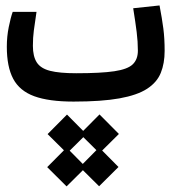

<svg xmlns="http://www.w3.org/2000/svg" viewBox="-20 -368 626 701"><path d="M248.5 2.9Q158.7 2.9 105.2 -16.6Q51.8 -36.1 28.3 -80.1Q4.9 -124 4.9 -197.3Q4.9 -234.9 12 -269.5Q19 -304.2 26.4 -324.7H113.3Q106.9 -281.7 103.5 -256.3Q100.1 -231 100.1 -200.7Q100.1 -162.1 114.3 -140.1Q128.4 -118.2 162.8 -109.4Q197.3 -100.6 258.3 -100.6Q348.6 -100.6 397.5 -107.9Q446.3 -115.2 464.8 -133.3Q483.4 -151.4 483.4 -183.1Q483.4 -215.8 479 -251Q474.6 -286.1 466.3 -337.9L562.5 -348.1Q571.8 -299.3 576.4 -263.7Q581.1 -228 581.1 -182.1Q581.1 -136.7 567.1 -102.1Q553.2 -67.4 517.1 -43.9Q481 -20.5 416 -8.8Q351.1 2.9 248.5 2.9ZM223.1 312.5 152.3 242.2 213.4 180.7 153.8 121.6 224.6 50.3 283.7 109.9 343.3 49.8 414.1 121.1 353 181.6 412.6 241.7 341.8 312 282.7 253.4ZM282.2 230.5 332 180.2 284.2 132.8 234.4 182.1Z"/></svg>

Font: Cascadia Code NF
Style: Regular
Weight: 400
Monospace: yes
Designer: Aaron Bell
Foundry: Saja Typeworks
Version: Version 2404.023; ttfautohint (v1.8.4)